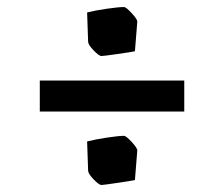

<svg xmlns="http://www.w3.org/2000/svg" viewBox="-20 -528 644 551"><path d="M271 -367.2Q264.2 -367.2 248.5 -383.5Q232.9 -399.9 232.9 -408.2L230 -492.2Q252.4 -498 286.4 -502.9Q320.3 -507.8 335.9 -507.8Q341.8 -507.8 358.2 -490Q374.5 -472.2 374 -465.8L367.2 -380.9Q358.4 -378.9 317.4 -373Q276.4 -367.2 271 -367.2ZM94.2 -208V-296.9H508.8V-208ZM271 2.9Q264.2 2.9 248.5 -13.4Q232.9 -29.8 232.9 -38.1L230 -122.1Q252.9 -127.9 286.9 -133.1Q320.8 -138.2 335.9 -138.2Q341.8 -138.2 358.2 -120.4Q374.5 -102.5 374 -96.2L367.2 -11.2Q358.4 -9.3 317.4 -3.2Q276.4 2.9 271 2.9Z"/></svg>

Font: Grenze
Style: Bold
Weight: 700
Designer: Renata Polastri
Foundry: Omnibus-Type
Version: Version 1.002;PS 001.002;hotconv 1.0.88;makeotf.lib2.5.64775